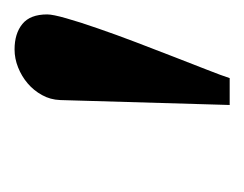

<svg xmlns="http://www.w3.org/2000/svg" viewBox="-56 -698 337 265"><g transform="rotate(-90 112.5 -565.5)"><path d="M225.1 -668.9Q225.1 -661.1 219.7 -642.3Q214.4 -623.5 205.8 -598.9Q197.3 -574.2 186.8 -546.6Q176.3 -519 166.5 -493.9Q156.7 -468.8 148.7 -448.2Q140.6 -427.7 137.2 -417H100.1L106.9 -650.9Q107.4 -664.6 113.8 -676Q120.1 -687.5 129.9 -695.8Q139.6 -704.1 151.9 -709Q164.1 -713.9 176.8 -713.9Q198.7 -713.9 211.9 -703.1Q225.1 -692.4 225.1 -668.9Z"/></g></svg>

Font: Charis SIL
Style: Bold Italic
Weight: 700
Italic angle: -11°
Foundry: SIL International
Version: Version 4.112